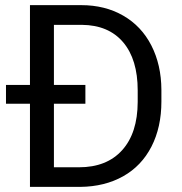

<svg xmlns="http://www.w3.org/2000/svg" viewBox="-20 -731 710 751"><path d="M97.2 0H293.9Q389.6 -1 461.7 -41.5Q533.7 -82 572.5 -157.7Q611.3 -233.4 611.3 -334V-379.4Q610.8 -477.5 572 -553.2Q533.2 -628.9 461.9 -669.9Q390.6 -710.9 297.9 -710.9H97.2V-398.9H3.4V-325.2H97.2ZM314 -325.2V-398.9H190.9V-633.8H300.3Q404.8 -632.8 461.7 -565.7Q518.6 -498.5 518.6 -377.4V-332Q518.1 -210.4 457.8 -143.6Q397.5 -76.7 289.1 -76.7H190.9V-325.2Z"/></svg>

Font: FAU Chimera
Style: Regular
Weight: 400
Version: Version 1.002;hotconv 1.0.117;makeotfexe 2.5.65602